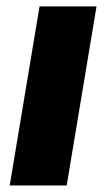

<svg xmlns="http://www.w3.org/2000/svg" viewBox="-20 -565 324 585"><path d="M9.6 0 100.5 -545.5H274.1L183.2 0Z"/></svg>

Font: Inter P Extra Bold
Style: Italic
Weight: 800
Italic angle: 9.39999°
Designer: Rasmus Andersson
Foundry: rsms
Version: Version 3.018;git-588b23468